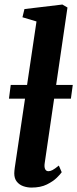

<svg xmlns="http://www.w3.org/2000/svg" viewBox="-20 -838 349 868"><path d="M182 -100Q179.5 -83 184 -73.5Q188.5 -64 199 -64Q207 -64 217 -69Q227 -74 246 -89.5L259 -59.5Q253.5 -51 236.8 -34.5Q220 -18 191.8 -4Q163.5 10 122 10Q103.5 10 85.5 3.8Q67.5 -2.5 56 -16.8Q44.5 -31 44.5 -54.5Q44.5 -59.5 45.2 -66.5Q46 -73.5 46.8 -80.2Q47.5 -87 48.5 -91.5L145 -741L81.5 -760L90.5 -797L262 -817.5L285 -804ZM309 -454 300.5 -392H20.5L28.5 -454Z"/></svg>

Font: Merriweather 24pt
Style: Bold Italic
Weight: 700
Italic angle: -7.8°
Designer: Eben Sorkin
Foundry: Eben Sorkin
Version: Version 2.101